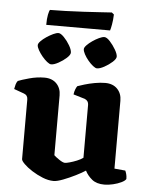

<svg xmlns="http://www.w3.org/2000/svg" viewBox="-58 -896 732 947"><g transform="rotate(5 308.5 -422.5)"><path d="M243 4Q217 4 188.5 -7.5Q160 -19 135 -35Q110 -51 94.5 -66.5Q79 -82 79 -90V-385Q79 -406 60 -413L10 -431Q12 -443 15 -453.5Q18 -464 24 -472Q41 -479 79 -489.5Q117 -500 154 -500Q192 -500 214 -477.5Q236 -455 236 -419V-123Q244 -115 262.5 -102.5Q281 -90 291 -90Q298 -90 314.5 -94.5Q331 -99 349.5 -106.5Q368 -114 380 -123V-385Q380 -405 361 -413L304 -430Q306 -445 310.5 -456Q315 -467 319 -472Q330 -476 353 -483Q376 -490 403.5 -495Q431 -500 455 -500Q493 -500 515 -477.5Q537 -455 537 -419V-83L591 -78Q594 -72 597 -61.5Q600 -51 600 -37Q595 -28 577.5 -19.5Q560 -11 537 -5.5Q514 0 494 0Q455 0 432.5 -18.5Q410 -37 398 -61Q380 -49 350 -34Q320 -19 290 -7.5Q260 4 243 4ZM408 -568Q400 -568 387.5 -578Q375 -588 363 -602.5Q351 -617 343 -632Q335 -647 335 -657Q335 -665 346 -676.5Q357 -688 373 -699Q389 -710 405 -717.5Q421 -725 431 -725Q443 -725 459 -707.5Q475 -690 487.5 -668.5Q500 -647 500 -634Q500 -623 483 -607.5Q466 -592 444 -580Q422 -568 408 -568ZM181 -568Q173 -568 160.5 -578Q148 -588 136 -602.5Q124 -617 115.5 -632Q107 -647 107 -657Q107 -665 118 -676.5Q129 -688 145.5 -699Q162 -710 178 -717.5Q194 -725 204 -725Q215 -725 231.5 -708Q248 -691 260.5 -669.5Q273 -648 273 -634Q273 -623 256 -607.5Q239 -592 217 -580Q195 -568 181 -568ZM140 -760Q140 -791 144 -810.5Q148 -830 152 -835Q184 -835 229 -836.5Q274 -838 319.5 -840.5Q365 -843 402.5 -845.5Q440 -848 457 -849L468 -840Q467 -812 463 -790Q459 -768 456 -760Z"/></g></svg>

Font: Texturina ExtraBold
Style: Regular
Weight: 800
Designer: Guillermo Torres Carreño
Foundry: Omnibus-Type
Version: Version 1.002; ttfautohint (v1.8.3)